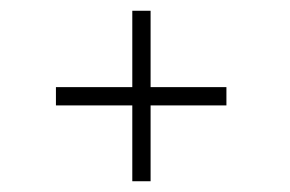

<svg xmlns="http://www.w3.org/2000/svg" viewBox="-20 -487 540 357"><path d="M226 -150V-291H84V-325H226V-467H260V-325H401V-291H260V-150Z"/></svg>

Font: Xanh Mono
Style: Italic
Weight: 400
Italic angle: -12°
Monospace: yes
Designer: Lam Bao, Duy Dao
Foundry: Yellow Type Foundry
Version: Version 3.101; ttfautohint (v1.8.3)